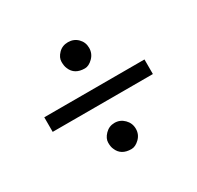

<svg xmlns="http://www.w3.org/2000/svg" viewBox="-108 -658 727 707"><g transform="rotate(-30 256.0 -304.0)"><path d="M43 -337H469V-275H43ZM263 -75Q219 -75 205 -110Q200 -120 200 -138Q200 -156 216.5 -173Q233 -190 256.5 -190Q280 -190 297 -173Q314 -156 314 -132Q314 -108 297 -91.5Q280 -75 263 -75ZM263 -418Q219 -418 205 -453Q200 -464 200 -482Q200 -500 216 -516.5Q232 -533 256.5 -533Q281 -533 297.5 -516.5Q314 -500 314 -476Q314 -452 297 -435Q280 -418 263 -418Z"/></g></svg>

Font: Cardo
Style: Regular
Weight: 400
Designer: David J. Perry
Foundry: David J. Perry
Version: Version 1.0451